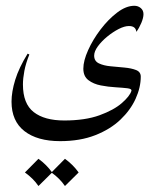

<svg xmlns="http://www.w3.org/2000/svg" viewBox="-20 -325 526 658"><path d="M440.4 -305.2Q453.1 -305.2 462.4 -297.4Q471.7 -289.6 471.7 -276.4Q471.7 -264.2 464.4 -246.6Q457 -229 447.3 -215.8Q445.3 -235.8 421.9 -235.8Q406.7 -235.8 386.7 -225.6Q366.7 -215.3 347.4 -199.5Q328.1 -183.6 315.4 -166.3Q302.7 -148.9 302.7 -134.3Q302.7 -115.7 318.8 -107.9Q335 -100.1 358.6 -97.9Q382.3 -95.7 406.2 -93.5Q430.2 -91.3 446.3 -85Q462.4 -78.6 462.4 -62.5Q462.4 -25.4 444.8 13.4Q427.2 52.2 392.6 85.2Q357.9 118.2 306.2 138.4Q254.4 158.7 186 158.7Q107.9 158.7 63.7 124.3Q19.5 89.8 19.5 23.4Q19.5 -10.3 32.2 -51.5Q44.9 -92.8 74.7 -141.1L80.6 -138.2Q68.4 -107.9 63.5 -82Q58.6 -56.2 58.6 -35.6Q58.6 30.3 95.5 59.1Q132.3 87.9 200.2 87.9Q271.5 87.9 320.8 70.1Q370.1 52.2 397.5 28.3Q424.8 4.4 430.2 -13.2Q432.6 -20.5 416.7 -22.5Q400.9 -24.4 376 -25.9Q351.1 -27.3 325.7 -32.2Q300.3 -37.1 283 -50.3Q265.6 -63.5 265.6 -89.8Q265.6 -116.7 282 -153.1Q298.3 -189.5 324.7 -224.1Q351.1 -258.8 381.6 -282Q412.1 -305.2 440.4 -305.2ZM111.8 219.2Q139.6 239.3 158.7 266.1L111.8 312.5Q94.2 286.6 65.4 266.1ZM202.6 219.2Q230.5 239.3 249.5 266.1L202.6 312.5Q185.1 286.6 156.2 266.1Z"/></svg>

Font: Lateef Light
Style: Regular
Weight: 300
Designer: SIL International
Foundry: SIL International
Version: Version 4.200